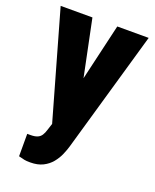

<svg xmlns="http://www.w3.org/2000/svg" viewBox="-139 -609 732 904"><g transform="rotate(20 227.0 -157.0)"><path d="M181.2 -61.5 290 -528.3H447.3L272.9 78.6Q267.1 98.6 257.1 121.8Q247.1 145 230 166Q212.9 187 186.8 200.2Q160.6 213.4 123.5 213.4Q103.5 213.4 93.5 211.2Q83.5 209 64.5 204.1V91.8Q69.3 91.8 72.5 91.8Q75.7 91.8 80.6 91.8Q102.5 91.8 115.5 86.2Q128.4 80.6 135.7 69.1Q143.1 57.6 147.9 41ZM165.5 -528.3 242.7 -154.3 260.3 10.3 160.6 14.6 6.3 -528.3Z"/></g></svg>

Font: Roboto Condensed ExtraBold
Style: Regular
Weight: 800
Designer: Christian Robertson
Foundry: Google
Version: Version 3.008; 2023